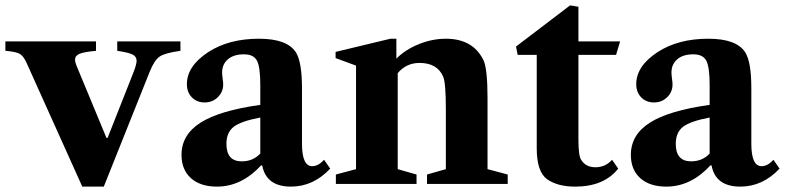

<svg xmlns="http://www.w3.org/2000/svg" viewBox="-25 -684 2919 714"><path d="M361 10H281L73 -452Q62 -476 48 -484Q34 -492 -5 -495V-530H332V-495Q288 -491 271 -484Q254 -477 254 -462Q254 -454 259 -441L371 -171H375L473 -419Q483 -446 483 -458Q483 -474 467.5 -481.5Q452 -489 411 -495V-530H646V-495Q588 -487 568.5 -473.5Q549 -460 532 -418Z M782 10Q720 10 685 -21.5Q650 -53 650 -108Q650 -183 721 -228Q792 -273 943 -294V-367Q943 -435 930.5 -458.5Q918 -482 882 -482Q844 -482 822.5 -463.5Q801 -445 801 -414Q801 -406 803 -391.5Q805 -377 805 -370Q805 -342 785 -322.5Q765 -303 736 -303Q707 -303 688.5 -322Q670 -341 670 -371Q670 -438 749 -490Q826 -540 938 -540Q1042 -540 1075 -490Q1098 -454 1098 -356V-150Q1098 -66 1136 -66Q1159 -66 1180 -90L1203 -57Q1140 10 1057 10Q965 10 950 -69H946Q873 10 782 10ZM874 -84Q916 -84 943 -113V-247Q870 -233 843.5 -212Q817 -191 817 -149Q817 -84 874 -84Z M1454 -55 1524 -35V0H1224V-35L1299 -55V-440L1223 -468V-491L1427 -540H1449V-466Q1483 -500 1533 -520Q1583 -540 1633 -540Q1734 -540 1773 -460Q1788 -428 1788 -318V-55L1863 -35V0H1563V-35L1633 -55V-279Q1633 -376 1623 -399Q1601 -450 1535 -450Q1486 -450 1454 -412Z M2114 10Q2048 10 2009 -18Q1971 -46 1971 -132V-480H1900L1894 -511L2095 -664L2126 -659V-530H2281L2266 -480H2126V-166Q2126 -105 2136 -90Q2153 -62 2189 -62Q2227 -62 2251 -90L2274 -57Q2221 10 2114 10Z M2453 10Q2391 10 2356 -21.5Q2321 -53 2321 -108Q2321 -183 2392 -228Q2463 -273 2614 -294V-367Q2614 -435 2601.5 -458.5Q2589 -482 2553 -482Q2515 -482 2493.5 -463.5Q2472 -445 2472 -414Q2472 -406 2474 -391.5Q2476 -377 2476 -370Q2476 -342 2456 -322.5Q2436 -303 2407 -303Q2378 -303 2359.5 -322Q2341 -341 2341 -371Q2341 -438 2420 -490Q2497 -540 2609 -540Q2713 -540 2746 -490Q2769 -454 2769 -356V-150Q2769 -66 2807 -66Q2830 -66 2851 -90L2874 -57Q2811 10 2728 10Q2636 10 2621 -69H2617Q2544 10 2453 10ZM2545 -84Q2587 -84 2614 -113V-247Q2541 -233 2514.5 -212Q2488 -191 2488 -149Q2488 -84 2545 -84Z"/></svg>

Font: Libre Caslon Text
Style: Bold
Weight: 700
Designer: Pablo Impallari, Rodrigo Fuenzalida
Foundry: Pablo Impallari, Rodrigo Fuenzalida
Version: Version 1.002